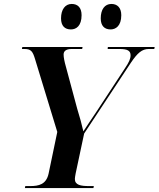

<svg xmlns="http://www.w3.org/2000/svg" viewBox="-20 -952 803 972"><path d="M540 -803C566 -803 594 -821 594 -875C594 -914 573 -932 544 -932C510 -932 490 -904 490 -859C490 -821 509 -803 540 -803ZM339 -803C366 -803 393 -821 393 -875C393 -914 373 -932 343 -932C310 -932 289 -904 289 -859C289 -821 308 -803 339 -803ZM106 0H453L455 -10H431C389 -10 359 -15 359 -46C359 -52 361 -63 363 -74L406 -276L643 -635C676 -684 699 -704 733 -704H761L763 -714H526L525 -704H585C626 -704 641 -695 641 -672C641 -654 633 -637 613 -607L466 -383C440 -344 420 -315 402 -287C394 -323 384 -359 371 -401L314 -613C306 -641 302 -662 302 -676C302 -693 314 -704 343 -704H396L398 -714H93L91 -704H104C138 -704 146 -691 158 -651L270 -284L226 -73C214 -18 176 -10 133 -10H108Z"/></svg>

Font: Noto Serif Display SemiBold
Style: Italic
Weight: 600
Italic angle: -12°
Designer: Monotype Design Team
Foundry: Monotype Imaging Inc.
Version: Version 2.009